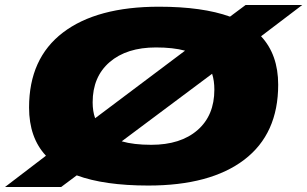

<svg xmlns="http://www.w3.org/2000/svg" viewBox="-65 -737 1237 773"><path d="M532 10Q355 10 244 -31L181 16H-45L120 -110Q52 -183 52 -304Q52 -502 188.5 -606Q325 -710 575 -710Q750 -710 861 -670L924 -717H1152L986 -591Q1055 -517 1055 -396Q1055 -198 918.5 -94Q782 10 532 10ZM308 -325Q308 -289 318 -261L680 -533Q632 -546 563 -546Q445 -546 376.5 -487Q308 -428 308 -325ZM544 -154Q662 -154 730 -213Q798 -272 798 -376Q798 -412 789 -440L425 -168Q473 -154 544 -154Z"/></svg>

Font: Georama ExtraExtended ExtraBold
Style: Italic
Weight: 800
Width: 8
Italic angle: -9°
Designer: Jean-Baptiste Levee
Foundry: Production Type
Version: Version 1.000